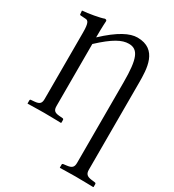

<svg xmlns="http://www.w3.org/2000/svg" viewBox="-210 -776 1023 1129"><g transform="rotate(30 301.5 -212.0)"><path d="M528 -430C528 -525 526 -658 388 -658C337 -658 270 -625 176 -537V-543C176 -608 179 -648 179 -648C179 -655 175 -658 166 -658C141 -648 66 -635 25 -632L27 -608C27 -605 30 -603 33 -603L65 -601C85 -601 95 -588 95 -523V-72C95 -43 85 -32 52 -29L28 -27C23 -27 21 -24 21 -19V0L22 2C22 2 98 0 133 0C172 0 248 2 248 2L250 0V-19C250 -24 246 -27 242 -27L218 -29C185 -32 176 -43 176 -72V-492C264 -574 316 -601 362 -601C426 -601 448 -549 448 -389V158C448 187 437 198 405 202L381 205C376 206 374 208 374 213V232L375 234C375 234 445 232 481 232C520 232 601 234 601 234L603 232V213C603 208 599 205 595 205L571 202C540 198 528 187 528 158Z"/></g></svg>

Font: Libertinus Math
Style: Regular
Weight: 400
Designer: Philipp H. Poll, Khaled Hosny
Foundry: Caleb Maclennan
Version: Version 7.050;RELEASE